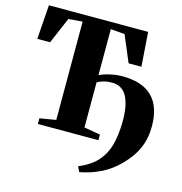

<svg xmlns="http://www.w3.org/2000/svg" viewBox="-135 -865 1152 1214"><g transform="rotate(15 441.0 -258.0)"><path d="M493 226.5 476.5 192.5Q499 183 524.5 169.2Q550 155.5 574.8 134.2Q599.5 113 620.5 81.5Q641.5 50 653.5 11Q665.5 -28 670.5 -71Q675.5 -114 675.5 -158Q675.5 -262 644.5 -318Q613.5 -374 547 -374Q517 -374 493 -367.2Q469 -360.5 452 -350V-55L558 -37V0H161.5V-37L267.5 -55V-698.5L176 -691L102.5 -519H19L35 -743H684.5L700.5 -519H616.5L544 -691L452 -698.5V-397.5Q469 -406.5 494 -413.8Q519 -421 546.8 -425.5Q574.5 -430 599 -430Q665 -430 714.2 -414Q763.5 -398 796.2 -365.5Q829 -333 845.5 -284.8Q862 -236.5 862 -172Q862 -104.5 843 -51.5Q824 1.5 792.2 43.2Q760.5 85 720.5 120.5Q678.5 157 635 178.8Q591.5 200.5 554.5 211.2Q517.5 222 493 226.5Z"/></g></svg>

Font: Merriweather 96pt Black
Style: Regular
Weight: 900
Version: Version 2.100